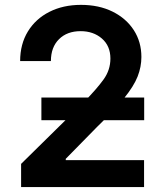

<svg xmlns="http://www.w3.org/2000/svg" viewBox="-20 -757 663 777"><path d="M65.4 0V-93.8L317.9 -342.3Q371.1 -396.5 398.9 -435.1Q426.8 -473.6 426.8 -520Q426.8 -571.3 392.3 -601.1Q357.9 -630.9 306.2 -630.9Q251.5 -630.9 218.8 -598.4Q186 -565.9 186 -509.8H61.5Q61.5 -578.6 93 -629.9Q124.5 -681.2 180.2 -709.2Q235.8 -737.3 307.6 -737.3Q380.4 -737.3 435.5 -710Q490.7 -682.6 521.5 -635Q552.2 -587.4 552.2 -526.4Q552.2 -486.3 536.9 -447.3Q521.5 -408.2 482.4 -359.9Q443.4 -311.5 372.6 -243.2L246.1 -114.3V-108.9H563V0ZM147.5 -270.5V-362.3H563.5V-270.5Z"/></svg>

Font: Inter-SemiBold
Style: Regular
Weight: 600
Designer: Rasmus Andersson
Foundry: rsms
Version: Version 4.000;git-a52131595